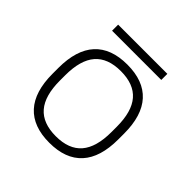

<svg xmlns="http://www.w3.org/2000/svg" viewBox="-169 -782 938 938"><g transform="rotate(45 300.0 -313.0)"><path d="M300 10Q188 10 130.5 -53Q73 -116 73 -240V-280Q73 -404 130.5 -467Q188 -530 300 -530Q412 -530 469.5 -467Q527 -404 527 -280V-240Q527 -116 469.5 -53Q412 10 300 10ZM300 -35Q390 -35 434 -86Q478 -137 478 -242V-278Q478 -383 434 -434Q390 -485 300 -485Q210 -485 166 -434Q122 -383 122 -278V-242Q122 -137 166 -86Q210 -35 300 -35ZM130 -594V-636H470V-594Z"/></g></svg>

Font: M PLUS Code Latin Expanded Light
Style: Regular
Weight: 300
Width: 7
Designer: Coji Morishita
Foundry: UNDERFOREST DESIGN
Version: Version 1.002; ttfautohint (v1.8.3)